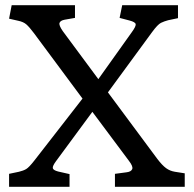

<svg xmlns="http://www.w3.org/2000/svg" viewBox="-20 -720 747 740"><path d="M15 0V-50L53 -58Q70 -62 81 -68.5Q92 -75 113 -102L298 -340L111 -592Q93 -616 81.5 -626Q70 -636 50 -640L15 -648L25 -700H269V-651L229 -644Q213 -641 209.5 -632Q206 -623 222 -600L359 -415L488 -596Q504 -618 503 -626.5Q502 -635 479 -641L441 -651L451 -700H666V-650L628 -642Q613 -638 600.5 -632Q588 -626 566 -596L396 -364L586 -108Q605 -83 620 -72Q635 -61 654 -58L692 -52V0H423V-50L468 -56Q485 -58 489.5 -68Q494 -78 477 -100L336 -289L196 -99Q182 -80 183.5 -72Q185 -64 204 -59L248 -49V0Z"/></svg>

Font: Text Regular
Style: Regular
Weight: 400
Designer: Latin by Veronika Burian and Jose Scaglione. Greek by Irene Vlachou. Cyrillic by Vera Evstafieva.
Foundry: TypeTogether
Version: Version 3.002